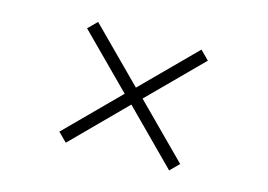

<svg xmlns="http://www.w3.org/2000/svg" viewBox="-77 -715 1155 829"><g transform="rotate(15 500.0 -300.0)"><path d="M731 -29.8 500 -262.2 269 -29.8 230 -68.8 460 -299.8 230 -530.8 269 -569.8 500 -337.9 731 -569.8 770 -530.8 540 -299.8 770 -68.8Z"/></g></svg>

Font: BabelStone Ogham Special
Style: Regular
Weight: 400
Designer: Andrew West
Foundry: BabelStone
Version: Version 1.02 March 14, 2022